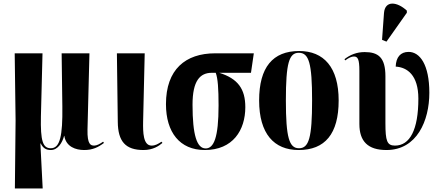

<svg xmlns="http://www.w3.org/2000/svg" viewBox="-20 -837 2485 1084"><path d="M64 227H221L208 -27H210C223 0 241 10 267 10C307 10 332 -32 342 -70H343C353 -8 408 10 455 10C504 10 535 -6 567 -30L562 -37C544 -24 526 -15 512 -15C493 -15 472 -20 474 -106L485 -536H328L332 -235C334 -70 319 0 267 0C222 0 208 -40 211 -180L220 -536H63L68 -157Z M790 10C844 10 877 -13 897 -30L892 -37C872 -24 857 -15 836 -15C788 -15 787 -90 788 -150L797 -536H640L645 -149C646 -38 689 10 790 10Z M1136 10C1295 10 1365 -102 1365 -232C1365 -335 1323 -393 1218 -426H1397L1413 -536H1195C1027 -536 917 -445 917 -249C917 -90 995 10 1136 10ZM1141 1C1092 1 1067 -73 1067 -246C1067 -381 1109 -426 1176 -426H1198C1210 -394 1214 -336 1214 -242C1214 -59 1187 1 1141 1Z M1666 10C1815 10 1892 -81 1892 -270C1892 -457 1808 -549 1669 -549C1520 -549 1443 -457 1443 -270C1443 -82 1527 10 1666 10ZM1668 0C1613 0 1594 -59 1594 -270C1594 -481 1612 -539 1667 -539C1724 -539 1742 -481 1742 -270C1742 -59 1724 0 1668 0Z M2162 -602 2277 -765V-777C2222 -828 2154 -836 2148 -764L2137 -612ZM2162 10C2334 10 2404 -156 2404 -313C2404 -473 2350 -544 2287 -544C2241 -544 2216 -514 2214 -461C2279 -457 2342 -413 2342 -280C2342 -104 2294 -15 2210 -15C2165 -15 2156 -41 2156 -142V-407C2156 -513 2115 -543 2039 -543C1994 -543 1957 -528 1925 -503L1929 -496C1949 -511 1965 -518 1978 -518C2000 -518 2009 -503 2009 -437V-137C2009 -39 2057 10 2162 10Z"/></svg>

Font: Noto Serif Display ExtraCondensed ExtraBold
Style: Regular
Weight: 800
Width: 2
Designer: Monotype Design Team
Foundry: Monotype Imaging Inc.
Version: Version 2.009